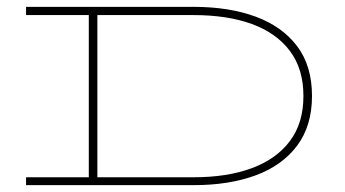

<svg xmlns="http://www.w3.org/2000/svg" viewBox="-20 -540 1005 560"><path d="M56 0V-23H239V-496H56V-520H545Q648 -520 725.5 -491.5Q803 -463 846.5 -405.5Q890 -348 890 -260Q890 -173 846.5 -115Q803 -57 725.5 -28.5Q648 0 545 0ZM545 -496H264V-23H545Q643 -23 714.5 -49.5Q786 -76 825.5 -128.5Q865 -181 865 -260Q865 -339 825.5 -391.5Q786 -444 714.5 -470Q643 -496 545 -496Z"/></svg>

Font: Padyakke Expanded One
Style: Regular
Weight: 400
Designer: James Puckett
Foundry: Dunwich Type Founders
Version: Version 1.500; ttfautohint (v1.8.4.7-5d5b)